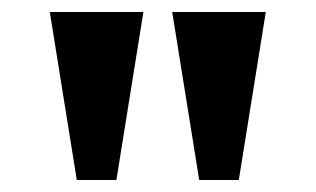

<svg xmlns="http://www.w3.org/2000/svg" viewBox="-20 -734 526 320"><path d="M108 -434 63 -714H219L174 -434ZM312 -434 267 -714H423L378 -434Z"/></svg>

Font: Noto Serif Ethiopic Condensed ExtraBold
Style: Regular
Weight: 800
Width: 3
Designer: Monotype Design Team
Foundry: Monotype Imaging Inc.
Version: Version 2.102; ttfautohint (v1.8.4.7-5d5b)